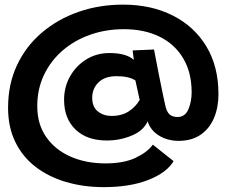

<svg xmlns="http://www.w3.org/2000/svg" viewBox="-20 -768 1000 809"><path d="M417 20.5Q332.5 20.5 259 -1Q185.5 -22.5 130.5 -64.5Q75.5 -106.5 44.8 -169.2Q14 -232 14 -314Q14 -413 51.5 -493Q89 -573 155.8 -630Q222.5 -687 310.2 -717.8Q398 -748.5 498.5 -748.5Q617.5 -748.5 708.2 -702.5Q799 -656.5 849.8 -572Q900.5 -487.5 900.5 -371.5Q900.5 -316 882 -271.5Q863.5 -227 826 -200.8Q788.5 -174.5 732.5 -174.5Q687 -174.5 650.8 -196.2Q614.5 -218 602 -257Q585 -217.5 535.2 -196.8Q485.5 -176 430 -176Q346.5 -176 298.2 -222.2Q250 -268.5 250 -347.5Q250 -401.5 275.2 -446.2Q300.5 -491 343.8 -517.8Q387 -544.5 441 -544.5Q512.5 -544.5 544 -515.5Q542.5 -524.5 541.2 -536.8Q540 -549 539 -555.5Q548.5 -556 565.8 -556.8Q583 -557.5 600.5 -558.2Q618 -559 629 -559.5Q638.5 -508 648.8 -456.5Q659 -405 666.8 -368.2Q674.5 -331.5 676.5 -323.5Q682.5 -296.5 694.5 -285.8Q706.5 -275 728 -275Q760 -275 773.8 -307.5Q787.5 -340 787.5 -379Q787.5 -462.5 752 -522.2Q716.5 -582 652.2 -613.5Q588 -645 501.5 -645Q427 -645 361 -622Q295 -599 244.8 -556Q194.5 -513 165.8 -453.2Q137 -393.5 137 -320.5Q137 -244.5 174.8 -190.5Q212.5 -136.5 277.5 -108Q342.5 -79.5 424 -79.5Q502.5 -79.5 552.2 -103.5Q602 -127.5 624 -158.5L711.5 -89Q682 -40 604.8 -9.8Q527.5 20.5 417 20.5ZM449.5 -279.5Q492.5 -279.5 522 -298.5Q551.5 -317.5 568.5 -347L550.5 -429Q523.5 -447 471 -447Q422 -447 395.2 -421Q368.5 -395 368.5 -356Q368.5 -317 392.8 -298.2Q417 -279.5 449.5 -279.5Z"/></svg>

Font: Grandstander SemiBold
Style: Regular
Weight: 600
Designer: Tyler Finck
Foundry: Etcetera Type Co
Version: Version 1.200; ttfautohint (v1.8.3)